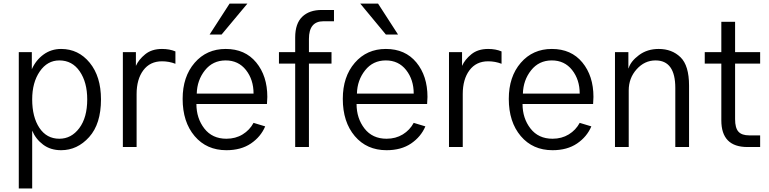

<svg xmlns="http://www.w3.org/2000/svg" viewBox="-20 -814 4259 1063"><path d="M158.2 -263.7Q158.2 -166 198.2 -106Q238.3 -45.9 308.6 -45.9Q375 -45.9 418.9 -104.5Q462.9 -163.1 462.9 -263.7Q462.9 -358.4 421.4 -418.9Q379.9 -479.5 308.6 -479.5Q242.2 -479.5 200.2 -418.5Q158.2 -357.4 158.2 -263.7ZM84 229.5V-525.4H156.2V-430.7Q178.7 -481.4 221.2 -512.2Q263.7 -543 318.4 -543Q414.1 -543 476.6 -466.8Q539.1 -390.6 539.1 -263.7Q539.1 -127.9 473.6 -55.2Q408.2 17.6 318.4 17.6Q259.8 17.6 218.8 -13.2Q177.7 -43.9 158.2 -90.8V229.5Z M660.2 0V-525.4H732.4V-449.2Q748 -484.4 784.2 -513.7Q820.3 -543 877 -543Q918.9 -543 951.2 -529.3V-460.9Q916 -474.6 877 -474.6Q810.5 -474.6 773.4 -424.8Q736.3 -375 736.3 -293V0Z M991.2 0ZM991.2 -266.6Q991.2 -389.6 1057.6 -466.3Q1124 -543 1229.5 -543Q1336.9 -543 1398.4 -468.3Q1460 -393.6 1460 -277.3Q1460 -263.7 1458 -238.3H1067.4Q1067.4 -159.2 1111.3 -102.5Q1155.3 -45.9 1233.4 -45.9Q1284.2 -45.9 1323.2 -69.8Q1362.3 -93.8 1383.8 -133.8L1448.2 -114.3Q1423.8 -56.6 1369.1 -19.5Q1314.5 17.6 1233.4 17.6Q1124 17.6 1057.6 -60.5Q991.2 -138.7 991.2 -266.6ZM1069.3 -295.9H1383.8Q1383.8 -373 1341.8 -426.3Q1299.8 -479.5 1229.5 -479.5Q1158.2 -479.5 1114.7 -424.8Q1071.3 -370.1 1069.3 -295.9ZM1140.6 -623 1251 -793.9H1349.6L1207 -623Z M1524.4 -461.9V-525.4H1614.3V-606.4Q1614.3 -683.6 1653.3 -721.2Q1692.4 -758.8 1760.7 -758.8H1829.1V-696.3H1770.5Q1690.4 -696.3 1690.4 -598.6V-525.4H1815.4V-461.9H1690.4V0H1614.3V-461.9Z M1877.9 0ZM1877.9 -266.6Q1877.9 -389.6 1944.3 -466.3Q2010.7 -543 2116.2 -543Q2223.6 -543 2285.2 -468.3Q2346.7 -393.6 2346.7 -277.3Q2346.7 -263.7 2344.7 -238.3H1954.1Q1954.1 -159.2 1998 -102.5Q2042 -45.9 2120.1 -45.9Q2170.9 -45.9 2210 -69.8Q2249 -93.8 2270.5 -133.8L2335 -114.3Q2310.5 -56.6 2255.9 -19.5Q2201.2 17.6 2120.1 17.6Q2010.7 17.6 1944.3 -60.5Q1877.9 -138.7 1877.9 -266.6ZM1956.1 -295.9H2270.5Q2270.5 -373 2228.5 -426.3Q2186.5 -479.5 2116.2 -479.5Q2044.9 -479.5 2001.5 -424.8Q1958 -370.1 1956.1 -295.9ZM1974.6 -793.9H2073.2L2183.6 -623H2116.2Z M2465.8 0V-525.4H2538.1V-449.2Q2553.7 -484.4 2589.8 -513.7Q2626 -543 2682.6 -543Q2724.6 -543 2756.8 -529.3V-460.9Q2721.7 -474.6 2682.6 -474.6Q2616.2 -474.6 2579.1 -424.8Q2542 -375 2542 -293V0Z M2796.9 -266.6Q2796.9 -389.6 2863.3 -466.3Q2929.7 -543 3035.2 -543Q3142.6 -543 3204.1 -468.3Q3265.6 -393.6 3265.6 -277.3Q3265.6 -263.7 3263.7 -238.3H2873Q2873 -159.2 2917 -102.5Q2960.9 -45.9 3039.1 -45.9Q3089.8 -45.9 3128.9 -69.8Q3168 -93.8 3189.5 -133.8L3253.9 -114.3Q3229.5 -56.6 3174.8 -19.5Q3120.1 17.6 3039.1 17.6Q2929.7 17.6 2863.3 -60.5Q2796.9 -138.7 2796.9 -266.6ZM2875 -295.9H3189.5Q3189.5 -373 3147.5 -426.3Q3105.5 -479.5 3035.2 -479.5Q2963.9 -479.5 2920.4 -424.8Q2877 -370.1 2875 -295.9Z M3384.8 0V-525.4H3459V-435.5H3460Q3471.7 -474.6 3517.6 -508.8Q3563.5 -543 3627 -543Q3700.2 -543 3747.6 -497.1Q3794.9 -451.2 3794.9 -339.8V0H3718.8V-327.1Q3718.8 -479.5 3609.4 -479.5Q3548.8 -479.5 3504.9 -430.7Q3460.9 -381.8 3460.9 -313.5V0Z M3881.8 -461.9V-525.4H3973.6V-693.4H4049.8V-525.4H4188.5V-461.9H4049.8V-154.3Q4049.8 -105.5 4068.4 -85Q4086.9 -64.5 4127.9 -64.5H4188.5V0H4118.2Q3973.6 0 3973.6 -147.5V-461.9Z"/></svg>

Font: Batunionen A1
Style: Regular
Weight: 400
Designer: HanYang I&C Co.,Ltd.
Foundry: HanYang I&C Co.,Ltd.
Version: Version 2.50; ttfautohint (v1.6)